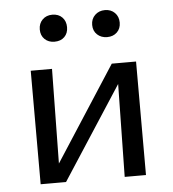

<svg xmlns="http://www.w3.org/2000/svg" viewBox="-47 -657 630 701"><g transform="rotate(-5 267.5 -306.5)"><path d="M382 0 389 -416H460V0ZM74 0V-416H152L146 0ZM124 0V-34L371 -416H413V-379L167 0ZM170 -514Q148 -514 134 -527.5Q120 -541 120 -563Q120 -585 134 -599Q148 -613 170 -613Q193 -613 206.5 -599Q220 -585 220 -563Q220 -541 206.5 -527.5Q193 -514 170 -514ZM363 -514Q341 -514 326.5 -527.5Q312 -541 312 -563Q312 -585 326.5 -599Q341 -613 363 -613Q385 -613 399 -599Q413 -585 413 -563Q413 -541 399 -527.5Q385 -514 363 -514Z"/></g></svg>

Font: Ysabeau Office Medium
Style: Regular
Weight: 500
Designer: Christian Thalmann (Catharsis Fonts)
Version: Version 2.001;gftools[0.9.30]; featfreeze: tnum,lnum,ss02